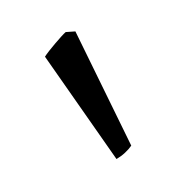

<svg xmlns="http://www.w3.org/2000/svg" viewBox="-92 -791 434 462"><g transform="rotate(-30 125.0 -560.0)"><path d="M150.9 -407.2Q147 -405.3 141.4 -403.3Q135.7 -401.4 129.4 -399.9Q123 -398.4 116.5 -397.7Q109.9 -397 104 -397L78.1 -696.3Q83.5 -699.2 93.8 -703.4Q104 -707.5 115 -711.4Q126 -715.3 135.7 -718.5Q145.5 -721.7 150.9 -722.7L171.9 -712.4Z"/></g></svg>

Font: Gentium Plus Cyr
Style: Regular
Weight: 400
Designer: J. Victor Gaultney, Annie Olsen, Iska Routamaa, Becca Hirsbrunner
Foundry: SIL International
Version: Version 5.000